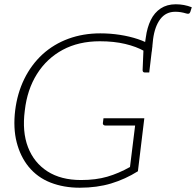

<svg xmlns="http://www.w3.org/2000/svg" viewBox="-20 -870 917 898"><path d="M690 -629 658 -654Q658 -660 658 -665Q658 -670 659 -675Q660 -680 660.5 -685Q661 -690 662 -695Q668 -741 685 -776Q702 -811 731.5 -830.5Q761 -850 802 -850Q822 -850 840.5 -846.5Q859 -843 877 -836L870 -814Q867 -807 862.5 -806Q858 -805 851 -807Q838 -811 825.5 -813Q813 -815 800 -815Q756 -815 730 -781Q704 -747 696 -687ZM353 8Q278 8 216.5 -16Q155 -40 114 -90Q75 -138 58 -204.5Q41 -271 51 -354Q61 -434 93.5 -500.5Q126 -567 179 -616Q232 -664 300.5 -689Q369 -714 449 -714Q496 -714 541 -707Q586 -700 625 -687Q664 -674 693 -655L689 -624L655 -631Q618 -652 565.5 -664.5Q513 -677 447 -677Q348 -677 273.5 -637Q199 -597 153 -524Q107 -451 96 -353Q83 -254 111 -181.5Q139 -109 202 -68.5Q265 -28 359 -28Q428 -28 481.5 -43.5Q535 -59 588 -89L612 -283H472Q467 -283 464 -286Q461 -289 461 -293L464 -317H655L625 -69Q566 -32 500 -12Q434 8 353 8ZM651 -637 689 -624 678 -531H657Q652 -531 649.5 -534Q647 -537 647 -542Z"/></svg>

Font: Aleo ExtraLight
Style: Italic
Weight: 250
Italic angle: -7°
Designer: Alessio Laiso
Foundry: Alessio Laiso
Version: Version 2.001;gftools[0.9.29]